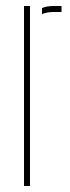

<svg xmlns="http://www.w3.org/2000/svg" viewBox="-20 -620 235 640"><path d="M60 0V-600H80V0ZM120 -573V-593Q134.5 -600 160 -600H185V-580H160Q135.5 -580 120 -573Z"/></svg>

Font: Big Shoulders Stencil Display Thin
Style: Regular
Weight: 100
Designer: Patric King
Foundry: XO Type Co
Version: Version 1.000